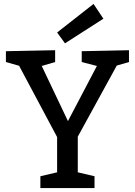

<svg xmlns="http://www.w3.org/2000/svg" viewBox="-20 -955 685 975"><path d="M185 0V-60L270 -80V-259L77 -621L10 -640V-695L260 -700V-640L192 -620L325 -340L472 -620L395 -640V-695L635 -700V-640L573 -622L375 -261V-80L460 -60V0ZM505 -860 310 -735 270 -790 455 -935Z"/></svg>

Font: Bitter
Style: Regular
Weight: 400
Designer: Sol Matas
Foundry: Sol Matas
Version: Version 1.001